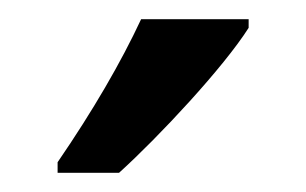

<svg xmlns="http://www.w3.org/2000/svg" viewBox="-20 -786 319 200"><path d="M239 -757V-766H127C106 -721 77 -671 40 -617V-606H104C146 -644 213 -716 239 -757Z"/></svg>

Font: Noto Sans Gujarati ExtraCondensed Medium
Style: Regular
Weight: 500
Width: 2
Designer: Jelle Bosma - Monotype Design Team, Universal Thirst
Foundry: Monotype Imaging Inc.
Version: Version 2.106